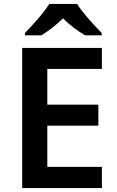

<svg xmlns="http://www.w3.org/2000/svg" viewBox="-20 -958 598 978"><path d="M373 -938H231C204 -893 144 -828 107 -790V-778H191C226 -800 266 -829 301 -865C336 -829 378 -799 413 -778H498V-790C462 -827 400 -893 373 -938ZM499 0V-108H221V-318H481V-425H221V-607H499V-714H93V0Z"/></svg>

Font: Noto Sans Myanmar SemiBold
Style: Regular
Weight: 600
Designer: Monotype Design Team
Foundry: Monotype Imaging Inc.
Version: Version 2.107